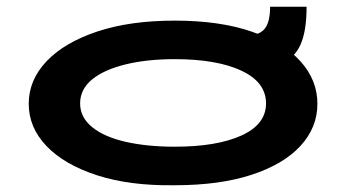

<svg xmlns="http://www.w3.org/2000/svg" viewBox="-20 -540 1040 568"><path d="M497 8Q364 10 267 -21.5Q170 -53 117.5 -108Q65 -163 65 -233Q65 -303 117.5 -358.5Q170 -414 267 -446.5Q364 -479 497 -479Q630 -479 724.5 -446.5Q819 -414 869 -358.5Q919 -303 919 -233Q919 -163 869 -108.5Q819 -54 724.5 -23Q630 8 497 8ZM497 -106Q621 -106 694 -139Q767 -172 767 -234Q767 -297 694 -331Q621 -365 497 -365Q415 -365 351.5 -349.5Q288 -334 252.5 -305Q217 -276 217 -234Q217 -193 252.5 -164Q288 -135 351.5 -120.5Q415 -106 497 -106ZM887 -520Q887 -448 869 -408Q851 -368 813 -352.5Q775 -337 715 -337V-436Q748 -436 763.5 -455.5Q779 -475 779 -520Z"/></svg>

Font: Inconsolata UltraExpanded ExtraBold
Style: Regular
Weight: 800
Width: 9
Monospace: yes
Designer: Raph Levien, Cyreal, Brenton Simpson
Foundry: Raph Levien, Cyreal, Google
Version: Version 3.001; ttfautohint (v1.8.2.53-6de2)